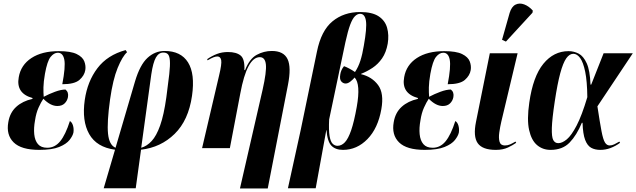

<svg xmlns="http://www.w3.org/2000/svg" viewBox="-20 -837 3596 1085"><path d="M202 10Q100 10 57 -32.5Q14 -75 27 -147Q36 -201 72 -233.5Q108 -266 163 -278L164 -283Q69 -309 86 -401Q98 -470 157.5 -509Q217 -548 312 -548Q380 -548 413.5 -531.5Q447 -515 456.5 -490Q466 -465 462 -441Q457 -410 429 -385.5Q401 -361 332 -361Q351 -460 343.5 -499.5Q336 -539 307 -539Q285 -539 266 -515.5Q247 -492 234 -420Q226 -374 225.5 -343.5Q225 -313 227 -290Q257 -306 291 -318.5Q325 -331 350 -331Q369 -316 364 -288Q360 -267 345 -252.5Q330 -238 304 -238Q265 -238 225 -279Q212 -260 198 -229Q184 -198 178 -157Q170 -114 173.5 -78.5Q177 -43 194.5 -22.5Q212 -2 247 -2Q290 -2 320 -38.5Q350 -75 375 -153Q387 -146 392.5 -127.5Q398 -109 395 -88Q391 -69 373 -46Q355 -23 314.5 -6.5Q274 10 202 10Z M566 227 630 9Q526 -5 484 -79.5Q442 -154 459 -272Q474 -377 530.5 -451.5Q587 -526 690 -554L698 -542Q672 -519 645 -453.5Q618 -388 602 -275Q584 -146 590.5 -81.5Q597 -17 633 -2L743 -377Q771 -471 813.5 -510Q856 -549 910 -549Q1002 -549 1042.5 -484.5Q1083 -420 1065 -295Q1045 -157 967 -80.5Q889 -4 777 9L747 227ZM835 -417 778 -2Q810 -11 837 -40Q864 -69 885 -128Q906 -187 920 -287Q931 -368 936.5 -418Q942 -468 940 -494.5Q938 -521 929 -530.5Q920 -540 903 -540Q877 -540 861 -512Q845 -484 835 -417Z M1336 228 1464 -330Q1487 -432 1482.5 -473Q1478 -514 1448 -514Q1376 -514 1338 -309L1279 0H1122L1218 -410Q1234 -476 1230 -497Q1226 -518 1208 -518Q1199 -518 1186 -513Q1173 -508 1153 -496L1151 -503Q1179 -522 1207 -532.5Q1235 -543 1268 -543Q1316 -543 1340 -523Q1364 -503 1361 -441H1365Q1390 -505 1430.5 -527Q1471 -549 1516 -549Q1583 -549 1605 -503Q1627 -457 1607 -356L1493 228Z M1607 227 1679 -101 1771 -545Q1795 -664 1859 -716.5Q1923 -769 2015 -769Q2083 -769 2119.5 -745Q2156 -721 2167.5 -680Q2179 -639 2171 -590Q2162 -540 2139 -507Q2116 -474 2085 -453.5Q2054 -433 2021 -420L2020 -418Q2082 -403 2116.5 -356.5Q2151 -310 2135 -220Q2116 -112 2056.5 -51Q1997 10 1918 10Q1876 10 1853 -13.5Q1830 -37 1825 -102H1824L1764 227ZM1887 -13Q1910 -13 1929 -33Q1948 -53 1964.5 -101Q1981 -149 1996 -233Q2019 -362 1984 -399Q1974 -387 1960 -376Q1946 -365 1933 -365Q1919 -365 1908.5 -377Q1898 -389 1903 -417Q1904 -426 1909 -438.5Q1914 -451 1924 -463Q1936 -459 1953 -450Q1970 -441 1986 -430Q2005 -458 2016.5 -494Q2028 -530 2036 -579Q2054 -679 2048 -719Q2042 -759 2015 -759Q2000 -759 1986 -745.5Q1972 -732 1959 -697.5Q1946 -663 1932 -599L1840 -162Q1837 -100 1842.5 -68Q1848 -36 1860 -24.5Q1872 -13 1887 -13Z M2380 10Q2278 10 2235 -32.5Q2192 -75 2205 -147Q2214 -201 2250 -233.5Q2286 -266 2341 -278L2342 -283Q2247 -309 2264 -401Q2276 -470 2335.5 -509Q2395 -548 2490 -548Q2558 -548 2591.5 -531.5Q2625 -515 2634.5 -490Q2644 -465 2640 -441Q2635 -410 2607 -385.5Q2579 -361 2510 -361Q2529 -460 2521.5 -499.5Q2514 -539 2485 -539Q2463 -539 2444 -515.5Q2425 -492 2412 -420Q2404 -374 2403.5 -343.5Q2403 -313 2405 -290Q2435 -306 2469 -318.5Q2503 -331 2528 -331Q2547 -316 2542 -288Q2538 -267 2523 -252.5Q2508 -238 2482 -238Q2443 -238 2403 -279Q2390 -260 2376 -229Q2362 -198 2356 -157Q2348 -114 2351.5 -78.5Q2355 -43 2372.5 -22.5Q2390 -2 2425 -2Q2468 -2 2498 -38.5Q2528 -75 2553 -153Q2565 -146 2570.5 -127.5Q2576 -109 2573 -88Q2569 -69 2551 -46Q2533 -23 2492.5 -6.5Q2452 10 2380 10Z M2782 10Q2706 10 2679.5 -28Q2653 -66 2670 -149L2748 -536H2905L2813 -150Q2806 -120 2801.5 -88.5Q2797 -57 2803 -36Q2809 -15 2833 -15Q2849 -15 2862.5 -21Q2876 -27 2893 -37L2897 -30Q2879 -17 2850.5 -3.5Q2822 10 2782 10ZM2839 -602 2817 -612 2860 -764Q2871 -800 2893.5 -811Q2916 -822 2942.5 -812Q2969 -802 2991 -777L2989 -765Z M3091 10Q3047 10 3015 -17Q2983 -44 2970 -102.5Q2957 -161 2971 -257Q2992 -405 3050.5 -476.5Q3109 -548 3193 -548Q3223 -548 3250 -534Q3277 -520 3295.5 -479.5Q3314 -439 3317 -359H3321L3391 -536H3556L3356 -236Q3370 -144 3379 -96.5Q3388 -49 3398.5 -32Q3409 -15 3425 -15Q3438 -15 3451.5 -21.5Q3465 -28 3480 -37L3484 -30Q3458 -11 3430 -0.5Q3402 10 3372 10Q3342 10 3320.5 -2Q3299 -14 3286.5 -47Q3274 -80 3272 -143H3268Q3239 -73 3199 -31.5Q3159 10 3091 10ZM3135 -28Q3157 -28 3183 -49.5Q3209 -71 3238.5 -127.5Q3268 -184 3299 -288Q3298 -378 3287 -431.5Q3276 -485 3258.5 -509Q3241 -533 3220 -533Q3198 -533 3180 -507.5Q3162 -482 3146 -423Q3130 -364 3115 -264Q3100 -165 3098.5 -114Q3097 -63 3106.5 -45.5Q3116 -28 3135 -28Z"/></svg>

Font: Noto Serif Display ExtraCondensed ExtraBold
Style: Italic
Weight: 800
Width: 2
Italic angle: -12°
Designer: Monotype Design Team
Foundry: Monotype Imaging Inc.
Version: Version 2.009